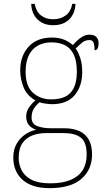

<svg xmlns="http://www.w3.org/2000/svg" viewBox="-20 -737 550 997"><path d="M237 240Q146 240 97.5 197Q49 154 49 80Q49 39 67 8.5Q85 -22 112.5 -40Q140 -58 168 -63Q146 -70 131 -86.5Q116 -103 116 -132Q116 -161 134 -184Q152 -207 164 -216Q121 -239 103 -282.5Q85 -326 85 -372Q85 -446 128 -494Q171 -542 250 -542Q286 -542 313 -531Q340 -520 358 -503Q367 -513 380 -525.5Q393 -538 409.5 -547.5Q426 -557 445 -557Q470 -557 481 -544Q492 -531 492 -513Q492 -496 487 -486Q482 -476 471 -476Q471 -505 465 -517Q459 -529 445 -529Q423 -529 407.5 -516.5Q392 -504 373 -485Q387 -466 397 -435Q407 -404 407 -364Q407 -289 367.5 -242.5Q328 -196 250 -196Q238 -196 216 -199Q194 -202 186 -206Q169 -193 156.5 -174Q144 -155 144 -126Q144 -93 174 -82Q204 -71 244 -71H313Q361 -71 393 -56Q425 -41 441.5 -11Q458 19 458 65Q458 144 402.5 192Q347 240 237 240ZM241 215Q304 215 346 197.5Q388 180 409 147Q430 114 430 66Q430 1 399.5 -22.5Q369 -46 311 -46H220Q180 -46 147.5 -33.5Q115 -21 96 7Q77 35 77 82Q77 117 92.5 147.5Q108 178 144 196.5Q180 215 241 215ZM247 -221Q288 -221 317.5 -234.5Q347 -248 363 -280Q379 -312 379 -365Q379 -419 363.5 -452.5Q348 -486 318.5 -501.5Q289 -517 247 -517Q208 -517 178 -501Q148 -485 130.5 -451.5Q113 -418 113 -364Q113 -290 151 -255.5Q189 -221 247 -221ZM256 -606Q222 -606 196.5 -620Q171 -634 157 -659.5Q143 -685 142 -717H160Q168 -676 193.5 -656.5Q219 -637 256 -637Q293 -637 320.5 -656.5Q348 -676 355 -717H372Q371 -685 357 -659.5Q343 -634 317.5 -620Q292 -606 256 -606Z"/></svg>

Font: Noto Serif Ethiopic Thin
Style: Regular
Weight: 250
Version: Version 2.102